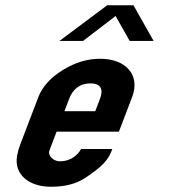

<svg xmlns="http://www.w3.org/2000/svg" viewBox="-20 -706 649 732"><path d="M208.9 -91C184.4 -91 160.6 -111.7 168.7 -133L195.8 -204H433.3L483.8 -336C516.1 -420.6 459 -482 362.1 -482C312.9 -482 265.1 -467.5 218.6 -438.5C172.1 -409.5 141.3 -375.3 126.3 -336L57.1 -155C51.7 -141 47.8 -126.8 45.2 -112.5C32.5 -41 89.8 6 174.3 6C227.7 6 271.1 -5.2 304.6 -27.5C338.2 -49.8 361.7 -68.3 375.2 -83C388.7 -97.7 398.3 -112.3 403.9 -127L408.1 -138H289.3C276 -114.3 248.7 -91 208.9 -91ZM324.9 -388C367.4 -388 374 -362.8 361.1 -329L343.1 -282H225.6L243.6 -329C256.3 -362.2 280.3 -388 324.9 -388ZM420.6 -645 474.3 -550H565.6L488.8 -686H388.8L206.8 -550H296.8Z"/></svg>

Font: Din Kursivschrift
Style: Breit
Weight: 400
Version: Version 1.089